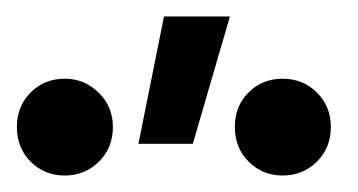

<svg xmlns="http://www.w3.org/2000/svg" viewBox="-166 -797 434 233"><path d="M2 -622.5 33 -777H113L68 -622.5ZM-87.5 -584Q-112 -584 -128.8 -600.8Q-145.5 -617.5 -145.5 -643Q-145.5 -668 -128.8 -684.8Q-112 -701.5 -87.5 -701.5Q-63.5 -701.5 -46.2 -684.5Q-29 -667.5 -29 -643Q-29 -617.5 -46 -600.8Q-63 -584 -87.5 -584ZM177 -584Q152.5 -584 135.8 -600.8Q119 -617.5 119 -643Q119 -668.5 135.8 -685Q152.5 -701.5 177 -701.5Q201.5 -701.5 218.5 -684.8Q235.5 -668 235.5 -643Q235.5 -617.5 218.5 -600.8Q201.5 -584 177 -584Z"/></svg>

Font: Geologica Light
Style: Regular
Weight: 300
Designer: Sindre Bremnes, Frode Helland
Foundry: Monokrom Skriftforlag AS
Version: Version 1.010; ttfautohint (v1.8.4.7-5d5b);gftools[0.9.28]